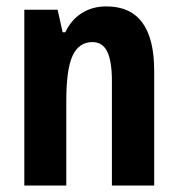

<svg xmlns="http://www.w3.org/2000/svg" viewBox="-20 -574 547 594"><path d="M309.1 -554.2Q457 -554.2 457 -355V0H326.2V-324.2Q326.2 -384.3 311.8 -414.1Q297.4 -443.8 266.1 -443.8Q224.6 -443.8 204.8 -402.3Q185.1 -360.8 185.1 -261.2V0H55.2V-543.9H158.2L173.8 -474.1H182.1Q199.7 -512.2 232.7 -533.2Q265.6 -554.2 309.1 -554.2Z"/></svg>

Font: Open Sans Hebrew Condensed
Style: Bold
Weight: 700
Width: 3
Foundry: Ascender Corporation, Yanek Iontef
Version: Version 2.001;PS 002.001;hotconv 1.0.70;makeotf.lib2.5.58329